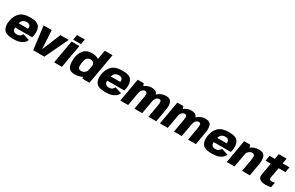

<svg xmlns="http://www.w3.org/2000/svg" viewBox="246 -2519 6546 4260"><g transform="rotate(30 3519.0 -388.5)"><path d="M297.5 6 320 -122Q261.5 -122 231.8 -154.5Q202 -187 221 -296Q240 -405 281 -438Q322 -471 378 -471Q434.5 -471 461.2 -441.5Q488 -412 475 -340.5L484.5 -357H214.5L193.5 -237.5H651Q659.5 -263.5 665 -296Q689 -432.5 636.5 -515.8Q584 -599 400.5 -599Q222 -599 137.2 -517.5Q52.5 -436 28 -296Q4 -157.5 59.8 -75.8Q115.5 6 297.5 6ZM320 -122 297.5 6Q393 6 449 -10.2Q505 -26.5 550.5 -59Q596 -91.5 618 -149L448.5 -200Q432.5 -173.5 416 -155.5Q399.5 -137.5 377.2 -129.8Q355 -122 320 -122Z M814 0H1099.5L1382.5 -593H1170.5L975 -121L946.5 -593H740Z M1351.5 0H1551L1655.5 -593H1455.5ZM1488.5 -778.5 1465 -647.5H1665L1688 -778.5Z M2070.5 0H2256.5L2394.5 -785H2195.5L2072.5 -83.5ZM1872 4Q1982.5 4 2072.8 -45.2Q2163 -94.5 2174 -158L2100 -240.5Q2091.5 -192.5 2051.2 -162.2Q2011 -132 1964 -132Q1913 -132 1892.8 -163Q1872.5 -194 1886.5 -294Q1901 -396.5 1935 -428.8Q1969 -461 2021.5 -461Q2069 -461 2098.8 -430.8Q2128.5 -400.5 2120 -353L2223 -435Q2234 -498.5 2160 -548Q2086 -597.5 1975.5 -597.5Q1842.5 -597.5 1768.5 -507.8Q1694.5 -418 1684 -273.5Q1674 -156.5 1711.8 -76.2Q1749.5 4 1872 4Z M2658.5 6 2681 -122Q2622.5 -122 2592.8 -154.5Q2563 -187 2582 -296Q2601 -405 2642 -438Q2683 -471 2739 -471Q2795.5 -471 2822.2 -441.5Q2849 -412 2836 -340.5L2845.5 -357H2575.5L2554.5 -237.5H3012Q3020.5 -263.5 3026 -296Q3050 -432.5 2997.5 -515.8Q2945 -599 2761.5 -599Q2583 -599 2498.2 -517.5Q2413.5 -436 2389 -296Q2365 -157.5 2420.8 -75.8Q2476.5 6 2658.5 6ZM2681 -122 2658.5 6Q2754 6 2810 -10.2Q2866 -26.5 2911.5 -59Q2957 -91.5 2979 -149L2809.5 -200Q2793.5 -173.5 2777 -155.5Q2760.5 -137.5 2738.2 -129.8Q2716 -122 2681 -122Z M3046.5 0H3246.5L3335.5 -508L3305 -593H3150.5ZM3408 0H3607.5L3667 -338.5Q3685 -440.5 3658.2 -519Q3631.5 -597.5 3508.5 -597.5Q3403 -597.5 3309.5 -518Q3216 -438.5 3201.5 -355L3300 -315Q3313.5 -391 3345.2 -426Q3377 -461 3417.5 -461Q3455 -461 3466.8 -431Q3478.5 -401 3464.5 -321.5ZM3767.5 0H3967L4026 -338.5Q4044.5 -440.5 4018.8 -519Q3993 -597.5 3870 -597.5Q3764.5 -597.5 3670.8 -516.5Q3577 -435.5 3563 -355L3661.5 -315Q3675 -391 3706.8 -426Q3738.5 -461 3779 -461Q3816.5 -461 3827.2 -431Q3838 -401 3824 -321.5Z M4061 0H4261L4350 -508L4319.5 -593H4165ZM4422.5 0H4622L4681.5 -338.5Q4699.5 -440.5 4672.8 -519Q4646 -597.5 4523 -597.5Q4417.5 -597.5 4324 -518Q4230.5 -438.5 4216 -355L4314.5 -315Q4328 -391 4359.8 -426Q4391.5 -461 4432 -461Q4469.5 -461 4481.2 -431Q4493 -401 4479 -321.5ZM4782 0H4981.5L5040.5 -338.5Q5059 -440.5 5033.2 -519Q5007.5 -597.5 4884.5 -597.5Q4779 -597.5 4685.2 -516.5Q4591.5 -435.5 4577.5 -355L4676 -315Q4689.5 -391 4721.2 -426Q4753 -461 4793.5 -461Q4831 -461 4841.8 -431Q4852.5 -401 4838.5 -321.5Z M5385 6 5407.5 -122Q5349 -122 5319.2 -154.5Q5289.5 -187 5308.5 -296Q5327.5 -405 5368.5 -438Q5409.5 -471 5465.5 -471Q5522 -471 5548.8 -441.5Q5575.5 -412 5562.5 -340.5L5572 -357H5302L5281 -237.5H5738.5Q5747 -263.5 5752.5 -296Q5776.5 -432.5 5724 -515.8Q5671.5 -599 5488 -599Q5309.5 -599 5224.8 -517.5Q5140 -436 5115.5 -296Q5091.5 -157.5 5147.2 -75.8Q5203 6 5385 6ZM5407.5 -122 5385 6Q5480.5 6 5536.5 -10.2Q5592.5 -26.5 5638 -59Q5683.5 -91.5 5705.5 -149L5536 -200Q5520 -173.5 5503.5 -155.5Q5487 -137.5 5464.8 -129.8Q5442.5 -122 5407.5 -122Z M5773 0H5972.5L6060.5 -500L6031 -593H5877.5ZM6166 0H6365.5L6419.5 -306Q6442 -435 6411.5 -516.2Q6381 -597.5 6261 -597.5Q6132.5 -597.5 6038.8 -515.8Q5945 -434 5930.5 -353L6020.5 -312Q6032.5 -379.5 6073.2 -420.2Q6114 -461 6161.5 -461Q6205 -461 6220.8 -430Q6236.5 -399 6219.5 -302Z M6761.5 8Q6835.5 8 6905.5 -7L6929 -138Q6890.5 -125 6853.5 -125Q6818.5 -125 6801.5 -138.5Q6784.5 -152 6792.5 -197L6838.5 -456H7014L7038.5 -593H6862.5L6886.5 -728.5H6686.5L6662.5 -593H6529L6505 -456H6638.5L6585 -154Q6569 -63 6622.8 -27.5Q6676.5 8 6761.5 8Z"/></g></svg>

Font: Anybody UltraCondensed Thin ExtraBold
Style: Italic
Weight: 800
Italic angle: -10°
Version: Version 1.111